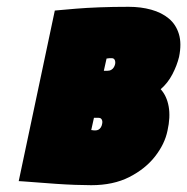

<svg xmlns="http://www.w3.org/2000/svg" viewBox="-20 -532 550 564"><path d="M452 -270Q473 -288 486.5 -314Q500 -340 506 -365Q514 -404 505.5 -432Q497 -460 476 -477.5Q455 -495 424.5 -503.5Q394 -512 358 -512Q312 -512 272.5 -510.5Q233 -509 203.5 -506.5Q174 -504 157.5 -502.5Q141 -501 141 -501L35 0Q35 0 50.5 1Q66 2 90.5 4Q115 6 144 8Q173 10 200.5 11Q228 12 248 12Q313 12 360 -12Q407 -36 435.5 -72.5Q464 -109 472 -148Q481 -188 475.5 -219Q470 -250 452 -270ZM309 -361Q312 -361 314 -359.5Q316 -358 317 -356Q318 -354 318.5 -350.5Q319 -347 318 -343Q317 -339 314.5 -334.5Q312 -330 307 -327Q302 -324 295 -324H285L293 -360Q295 -360 297 -360.5Q299 -361 301 -361Q303 -361 305 -361Q307 -361 309 -361ZM261 -149Q260 -149 258.5 -149Q257 -149 255.5 -149Q254 -149 252 -149.5Q250 -150 248 -150L256 -186H268Q272 -186 274.5 -185Q277 -184 278.5 -181.5Q280 -179 280.5 -176Q281 -173 280 -168Q279 -162 276 -157.5Q273 -153 269 -151Q265 -149 261 -149Z"/></svg>

Font: Advent Pro Black
Style: Italic
Weight: 900
Italic angle: -12°
Version: Version 3.000